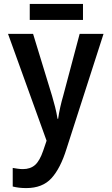

<svg xmlns="http://www.w3.org/2000/svg" viewBox="-20 -715 570 981"><path d="M114 246Q95 246 78 244Q61 242 45 238V143Q57 145 70.5 147Q84 149 97 149Q135 149 159 128Q183 107 201 54L218 4L21 -542H149L246 -225Q254 -198 261.5 -168.5Q269 -139 274 -108H277Q281 -137 288 -168Q295 -199 303 -226L387 -542H509L320 45Q289 145 243 195.5Q197 246 114 246ZM132 -613V-695H404V-613Z"/></svg>

Font: Noto Sans Mono Condensed SemiBold
Style: Regular
Weight: 600
Width: 3
Designer: Monotype Design Team
Foundry: Monotype Imaging Inc.
Version: Version 2.014